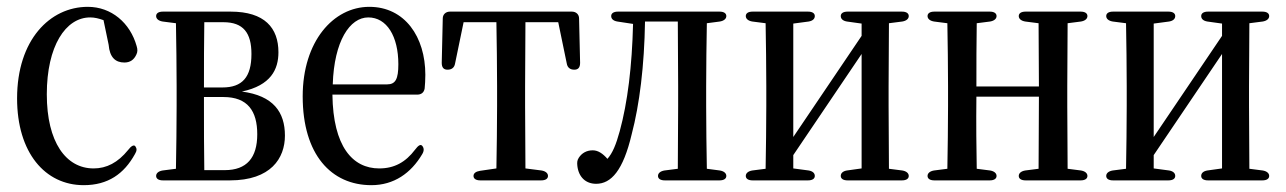

<svg xmlns="http://www.w3.org/2000/svg" viewBox="-20 -541 3763 562"><path d="M225 1C296 1 343 -32 375 -90C381 -100 381 -106 376 -113C372 -118 364 -114 355 -102C325 -65 292 -48 254 -48C173 -48 117 -125 117 -265C117 -406 172 -490 244 -490C257 -490 269 -487 283 -482L298 -410C301 -373 318 -358 344 -358C361 -358 372 -366 379 -381C383 -389 383 -396 380 -406C361 -474 306 -521 237 -521C126 -521 30 -424 30 -253C30 -94 112 1 225 1Z M437 -26C437 -18 444 -13 457 -13H653C773 -13 814 -78 814 -144C814 -213 780 -261 688 -273C773 -291 795 -338 795 -388C795 -459 755 -507 655 -507H457C444 -507 437 -502 437 -494C437 -486 444 -480 456 -478L495 -473C496 -420 497 -341 497 -289V-231C497 -179 496 -100 495 -47L456 -42C444 -40 437 -34 437 -26ZM577 -231V-257H634C705 -257 733 -216 733 -148C733 -79 702 -43 638 -43H578C577 -96 577 -177 577 -231ZM577 -285C577 -348 577 -425 578 -476H634C692 -476 716 -445 716 -383C716 -315 689 -285 631 -285Z M1067 1C1133 1 1183 -34 1216 -90C1222 -100 1221 -108 1216 -114C1211 -120 1204 -115 1195 -103C1167 -66 1134 -48 1090 -48C1012 -48 955 -112 953 -264H1201C1213 -264 1221 -270 1223 -282C1224 -294 1225 -306 1225 -322C1225 -433 1165 -521 1061 -521C956 -521 866 -420 866 -259C866 -88 950 1 1067 1ZM954 -294C958 -421 1004 -490 1058 -490C1112 -490 1146 -435 1146 -353C1146 -310 1138 -294 1113 -294Z M1276 -487 1273 -357C1273 -343 1279 -337 1290 -337C1302 -337 1310 -343 1312 -355L1337 -476H1433C1434 -422 1435 -342 1435 -289V-231C1435 -179 1434 -101 1433 -48L1385 -41C1373 -39 1366 -34 1366 -26C1366 -18 1373 -13 1386 -13H1564C1577 -13 1584 -18 1584 -26C1584 -34 1577 -40 1565 -42L1518 -48L1517 -231V-289L1518 -476H1614L1639 -355C1641 -343 1649 -337 1661 -337C1672 -337 1678 -343 1678 -357L1675 -487C1675 -499 1666 -507 1654 -507H1297C1285 -507 1276 -499 1276 -487Z M1725 -3C1769 -3 1804 -42 1829 -148C1852 -235 1866 -349 1868 -478H1964L1965 -289V-231L1964 -47L1925 -42C1913 -40 1906 -34 1906 -26C1906 -18 1913 -13 1926 -13H2086C2099 -13 2106 -18 2106 -26C2106 -34 2099 -40 2087 -42L2049 -47C2048 -100 2047 -179 2047 -231V-289C2047 -341 2048 -420 2049 -473L2087 -478C2099 -480 2106 -486 2106 -494C2106 -502 2099 -507 2086 -507H1789C1776 -507 1769 -502 1769 -494C1769 -486 1775 -480 1787 -478L1833 -471C1830 -347 1817 -241 1794 -157C1783 -117 1773 -93 1758 -76C1745 -91 1731 -101 1715 -101C1697 -101 1683 -93 1674 -79C1669 -71 1669 -65 1670 -55C1674 -22 1695 -3 1725 -3Z M2163 -26C2163 -18 2170 -13 2183 -13H2345C2358 -13 2365 -18 2365 -26C2365 -34 2359 -40 2347 -42L2302 -48V-87L2502 -383V-48L2459 -42C2447 -40 2441 -34 2441 -26C2441 -18 2448 -13 2461 -13H2620C2633 -13 2640 -18 2640 -26C2640 -34 2633 -40 2621 -42L2582 -47L2581 -231V-289L2582 -473L2621 -478C2633 -480 2640 -486 2640 -494C2640 -502 2633 -507 2620 -507H2461C2448 -507 2441 -502 2441 -494C2441 -486 2447 -480 2459 -478L2502 -472V-436L2302 -140V-472L2347 -478C2359 -480 2365 -486 2365 -494C2365 -502 2358 -507 2345 -507H2183C2170 -507 2163 -502 2163 -494C2163 -486 2170 -480 2182 -478L2221 -473C2222 -420 2223 -341 2223 -289V-231C2223 -179 2222 -100 2221 -47L2182 -42C2170 -40 2163 -34 2163 -26Z M2715 -13H2877C2890 -13 2897 -18 2897 -26C2897 -34 2890 -40 2878 -42L2839 -47C2838 -100 2837 -182 2838 -258H3021C3021 -182 3020 -100 3020 -47L2981 -42C2969 -40 2962 -34 2962 -26C2962 -18 2969 -13 2982 -13H3143C3156 -13 3163 -18 3163 -26C3163 -34 3156 -40 3144 -42L3105 -47L3104 -231V-289L3105 -473L3144 -478C3156 -480 3163 -486 3163 -494C3163 -502 3156 -507 3143 -507H2982C2969 -507 2962 -502 2962 -494C2962 -486 2969 -480 2981 -478L3020 -473C3020 -422 3021 -346 3021 -288H2838C2838 -346 2838 -422 2839 -473L2878 -478C2890 -480 2897 -486 2897 -494C2897 -502 2890 -507 2877 -507H2715C2702 -507 2695 -502 2695 -494C2695 -486 2702 -480 2714 -478L2753 -473C2754 -420 2755 -341 2755 -289V-231C2755 -179 2754 -100 2753 -47L2714 -42C2702 -40 2695 -34 2695 -26C2695 -18 2702 -13 2715 -13Z M3218 -26C3218 -18 3225 -13 3238 -13H3400C3413 -13 3420 -18 3420 -26C3420 -34 3414 -40 3402 -42L3357 -48V-87L3557 -383V-48L3514 -42C3502 -40 3496 -34 3496 -26C3496 -18 3503 -13 3516 -13H3675C3688 -13 3695 -18 3695 -26C3695 -34 3688 -40 3676 -42L3637 -47L3636 -231V-289L3637 -473L3676 -478C3688 -480 3695 -486 3695 -494C3695 -502 3688 -507 3675 -507H3516C3503 -507 3496 -502 3496 -494C3496 -486 3502 -480 3514 -478L3557 -472V-436L3357 -140V-472L3402 -478C3414 -480 3420 -486 3420 -494C3420 -502 3413 -507 3400 -507H3238C3225 -507 3218 -502 3218 -494C3218 -486 3225 -480 3237 -478L3276 -473C3277 -420 3278 -341 3278 -289V-231C3278 -179 3277 -100 3276 -47L3237 -42C3225 -40 3218 -34 3218 -26Z"/></svg>

Font: 寒蝉锦书宋 CompactLight
Style: Bold
Weight: 400
Width: 4
Designer: 寒蝉锦书宋{Warren} 思源宋体{Ryoko NISHIZUKA 西塚涼子 (kana & ideographs); Frank Grießhammer (Latin, Greek & Cyrillic); Wenlong ZHANG 
Foundry: Adobe & ChillType
Version: Version 2.000;Glyphs 3.1.1 (3135)